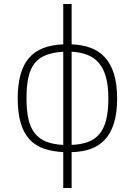

<svg xmlns="http://www.w3.org/2000/svg" viewBox="-20 -747 676 962"><path d="M296.9 194.8V15.1Q242.2 12.2 199.7 -2.4Q157.2 -17.1 128.2 -48.3Q99.1 -79.6 84 -129.9Q68.8 -180.2 68.8 -253.9Q68.8 -322.8 82.8 -373Q96.7 -423.3 125 -456.3Q153.3 -489.3 196.3 -505.9Q239.3 -522.5 296.9 -524.9V-727.1H338.9V-524.9Q390.6 -522.9 432.9 -507.8Q475.1 -492.7 504.9 -460.4Q534.7 -428.2 550.8 -377.4Q566.9 -326.7 566.9 -253.9Q566.9 -180.7 551 -129.9Q535.2 -79.1 505.4 -47.1Q475.6 -15.1 433.6 -0.5Q391.6 14.2 338.9 15.1V194.8ZM112.8 -253.9Q112.8 -193.8 122.3 -151.1Q131.8 -108.4 153.6 -80.3Q175.3 -52.2 210.4 -37.8Q245.6 -23.4 296.9 -21V-487.8Q244.6 -484.4 209.5 -470.5Q174.3 -456.5 152.8 -429Q131.3 -401.4 122.1 -358.4Q112.8 -315.4 112.8 -253.9ZM522.9 -253.9Q522.9 -315.9 511 -359.6Q499 -403.3 475.8 -430.9Q452.6 -458.5 418.2 -471.9Q383.8 -485.4 338.9 -487.8V-21Q385.3 -22.9 419.9 -35.4Q454.6 -47.9 477.5 -74.7Q500.5 -101.6 511.7 -145.3Q522.9 -189 522.9 -253.9Z"/></svg>

Font: Clear Sans Thin
Style: Regular
Weight: 250
Foundry: Intel Corporation
Version: Version 1.00